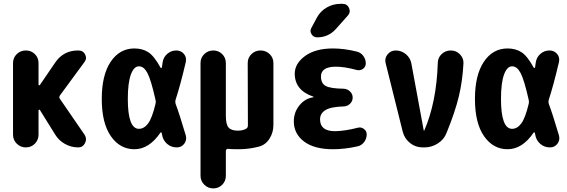

<svg xmlns="http://www.w3.org/2000/svg" viewBox="-20 -790 3040 1029"><path d="M300.8 -260.7 433.6 -67.4Q447.3 -45.9 435.5 -22.9Q423.8 0 399.4 0Q361.3 0 328.1 -18.6Q294.9 -37.1 275.4 -69.3L193.4 -201.2Q189.5 -204.1 186.5 -199.2V-68.4Q186.5 -40 167 -20Q147.5 0 118.2 0Q89.8 0 69.8 -20Q49.8 -40 49.8 -68.4V-452.1Q49.8 -480.5 69.8 -500Q89.8 -519.5 118.2 -519.5Q147.5 -519.5 167 -500Q186.5 -480.5 186.5 -452.1V-335.9Q186.5 -334 189.5 -333Q192.4 -332 193.4 -334L275.4 -454.1Q320.3 -520.5 400.4 -519.5Q425.8 -519.5 436.5 -497.6Q447.3 -475.6 431.6 -456.1L301.8 -279.3Q294.9 -269.5 300.8 -260.7Z M813.5 -233.4Q816.4 -244.1 813.5 -254.9Q789.1 -363.3 770 -398.9Q751 -434.6 724.6 -434.6Q697.3 -434.6 681.2 -390.1Q665 -345.7 665 -259.8Q665 -99.6 724.6 -99.6Q752 -99.6 773.4 -127.9Q794.9 -156.2 813.5 -233.4ZM920.9 -234.4Q942.4 -176.8 975.6 -64.5Q982.4 -40 967.8 -20Q953.1 0 926.8 0Q897.5 0 875.5 -19Q853.5 -38.1 848.6 -67.4Q847.7 -68.4 847.7 -72.3Q847.7 -76.2 846.7 -77.1Q845.7 -80.1 843.3 -80.6Q840.8 -81.1 839.8 -79.1Q779.3 9.8 700.2 9.8Q623 9.8 574.2 -60.1Q525.4 -129.9 525.4 -259.8Q525.4 -387.7 573.2 -459Q621.1 -530.3 700.2 -530.3Q744.1 -530.3 775.4 -509.8Q806.6 -489.3 840.8 -426.8Q844.7 -423.8 847.7 -428.7Q847.7 -433.6 849.6 -442.9Q851.6 -452.1 851.6 -456.1Q855.5 -483.4 876.5 -501.5Q897.5 -519.5 924.8 -519.5Q950.2 -519.5 965.8 -501Q981.4 -482.4 975.6 -457Q947.3 -335.9 920.9 -254.9Q918 -244.1 920.9 -234.4Z M1376 -519.5Q1405.3 -519.5 1425.3 -500Q1445.3 -480.5 1445.3 -452.1V-120.1Q1445.3 -79.1 1423.8 -45.9Q1402.3 -12.7 1366.2 -3.9Q1313.5 9.8 1259.8 9.8Q1218.8 9.8 1202.1 7.8Q1198.2 6.8 1194.3 10.3Q1190.4 13.7 1190.4 17.6V152.3Q1190.4 180.7 1170.9 200.2Q1151.4 219.7 1123 219.7Q1094.7 219.7 1074.7 199.7Q1054.7 179.7 1054.7 152.3V-452.1Q1054.7 -480.5 1074.7 -500Q1094.7 -519.5 1123 -519.5Q1151.4 -519.5 1170.9 -500Q1190.4 -480.5 1190.4 -452.1V-169.9Q1190.4 -124 1204.6 -106.9Q1218.8 -89.8 1254.9 -89.8Q1282.2 -89.8 1299.8 -100.6Q1308.6 -105.5 1308.6 -118.2L1307.6 -452.1Q1307.6 -480.5 1327.6 -500Q1347.7 -519.5 1376 -519.5Z M1897.5 -105.5Q1915 -110.4 1930.2 -99.1Q1945.3 -87.9 1945.3 -70.3Q1945.3 -46.9 1931.6 -28.8Q1918 -10.7 1897.5 -5.9Q1828.1 9.8 1764.6 9.8Q1664.1 9.8 1609.4 -31.7Q1554.7 -73.2 1554.7 -139.6Q1554.7 -188.5 1585 -225.6Q1615.2 -262.7 1659.2 -268.6Q1660.2 -268.6 1660.2 -269.5Q1660.2 -271.5 1658.2 -272.5Q1560.5 -305.7 1559.6 -394.5Q1559.6 -449.2 1614.7 -489.7Q1669.9 -530.3 1764.6 -530.3Q1824.2 -530.3 1891.6 -513.7Q1913.1 -508.8 1926.8 -490.7Q1940.4 -472.7 1940.4 -450.2Q1940.4 -431.6 1925.3 -420.9Q1910.2 -410.2 1891.6 -415Q1827.1 -432.6 1780.3 -432.6Q1700.2 -432.6 1700.2 -379.9Q1700.2 -343.8 1725.1 -329.6Q1750 -315.4 1822.3 -314.5Q1841.8 -313.5 1856 -299.8Q1870.1 -286.1 1870.1 -267.1Q1870.1 -248 1856.4 -234.4Q1842.8 -220.7 1823.2 -219.7Q1753.9 -217.8 1724.6 -200.2Q1695.3 -182.6 1695.3 -150.4Q1695.3 -86.9 1775.4 -86.9Q1830.1 -87.9 1897.5 -105.5ZM1804.7 -769.5H1815.4Q1840.8 -769.5 1850.6 -747.1Q1860.4 -724.6 1843.8 -706.1L1780.3 -634.8Q1740.2 -589.8 1679.7 -589.8Q1660.2 -589.8 1649.4 -606.9Q1638.7 -624 1649.4 -641.6L1678.7 -696.3Q1697.3 -730.5 1731.4 -750Q1765.6 -769.5 1804.7 -769.5Z M2396.5 -519.5Q2424.8 -519.5 2444.8 -499Q2464.8 -478.5 2463.9 -451.2Q2459 -356.4 2439 -272.9Q2418.9 -189.5 2373 -77.1Q2359.4 -42 2326.2 -21Q2293 0 2254.9 0H2245.1Q2207 0 2177.7 -23.4Q2148.4 -46.9 2138.7 -83L2046.9 -451.2Q2040 -477.5 2057.1 -498.5Q2074.2 -519.5 2100.6 -519.5Q2130.9 -519.5 2154.8 -500Q2178.7 -480.5 2184.6 -450.2L2251 -90.8Q2251 -89.8 2252 -89.8Q2253.9 -89.8 2253.9 -90.8Q2319.3 -241.2 2326.2 -451.2Q2326.2 -480.5 2346.7 -500Q2367.2 -519.5 2396.5 -519.5Z M2813.5 -233.4Q2816.4 -244.1 2813.5 -254.9Q2789.1 -363.3 2770 -398.9Q2751 -434.6 2724.6 -434.6Q2697.3 -434.6 2681.2 -390.1Q2665 -345.7 2665 -259.8Q2665 -99.6 2724.6 -99.6Q2752 -99.6 2773.4 -127.9Q2794.9 -156.2 2813.5 -233.4ZM2920.9 -234.4Q2942.4 -176.8 2975.6 -64.5Q2982.4 -40 2967.8 -20Q2953.1 0 2926.8 0Q2897.5 0 2875.5 -19Q2853.5 -38.1 2848.6 -67.4Q2847.7 -68.4 2847.7 -72.3Q2847.7 -76.2 2846.7 -77.1Q2845.7 -80.1 2843.3 -80.6Q2840.8 -81.1 2839.8 -79.1Q2779.3 9.8 2700.2 9.8Q2623 9.8 2574.2 -60.1Q2525.4 -129.9 2525.4 -259.8Q2525.4 -387.7 2573.2 -459Q2621.1 -530.3 2700.2 -530.3Q2744.1 -530.3 2775.4 -509.8Q2806.6 -489.3 2840.8 -426.8Q2844.7 -423.8 2847.7 -428.7Q2847.7 -433.6 2849.6 -442.9Q2851.6 -452.1 2851.6 -456.1Q2855.5 -483.4 2876.5 -501.5Q2897.5 -519.5 2924.8 -519.5Q2950.2 -519.5 2965.8 -501Q2981.4 -482.4 2975.6 -457Q2947.3 -335.9 2920.9 -254.9Q2918 -244.1 2920.9 -234.4Z"/></svg>

Font: Rounded-X Mgen+ 1mn bold
Style: Bold
Weight: 700
Designer: [Source Han Sans]
Ryoko NISHIZUKA  (kana & ideographs); Paul D. Hunt (Latin, Greek & Cyrillic); Wenlong ZHANG  (bopomofo
Version: Version 1.059.20150602